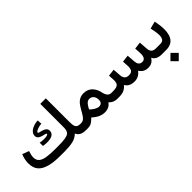

<svg xmlns="http://www.w3.org/2000/svg" viewBox="39 -1505 2555 2555"><g transform="rotate(-45 1316.5 -227.5)"><path d="M422.9 -111.8C366.7 -111.8 317.9 -115.2 276.9 -121.6C194.3 -134.3 147.9 -168 147.9 -238.8C147.9 -271.5 158.7 -309.6 168.9 -339.4L75.2 -374.5C57.1 -331.5 44.9 -282.2 44.9 -231.4C44.9 -171.9 60.1 -125.5 90.3 -91.8C150.9 -24.4 266.1 0 422.9 0H501.5C561.5 0 612.8 -4.9 654.8 -14.2C696.3 -23.4 732.9 -43 764.2 -73.7C787.1 -22.9 826.7 0 907.2 0H924.8V-111.8H906.2C827.6 -111.8 822.3 -158.7 822.3 -247.6V-677.7H718.3V-246.1C718.3 -198.7 713.9 -164.6 686.5 -143.1C658.7 -121.6 602.1 -111.8 498 -111.8ZM347.2 -256.3C371.1 -252.4 397.9 -250 423.3 -250C492.2 -250 555.7 -269 555.7 -335.4C555.7 -354 549.3 -369.1 536.6 -380.4C501.5 -417 422.9 -412.1 422.9 -431.2C422.9 -440.4 430.2 -448.7 444.8 -456.1C459.5 -463.4 476.1 -469.7 495.1 -474.1C513.7 -478.5 529.3 -481 542 -481L537.6 -545.9C504.9 -545.4 462.9 -536.6 426.3 -517.6C389.6 -498 363.8 -468.3 363.8 -427.2C363.8 -345.2 498.5 -358.4 498.5 -333.5C498.5 -325.2 491.2 -319.3 476.6 -315.9C461.4 -312.5 444.3 -310.5 425.3 -310.5C395 -310.5 369.1 -313 347.2 -318.4Z M926.8 0C962.9 0 990.7 -6.3 1010.3 -19C1029.3 -31.7 1048.8 -48.8 1068.8 -69.8C1127 -19 1180.7 11.2 1247.1 11.2C1307.6 11.2 1345.2 -11.2 1375 -51.8C1399.9 -18.6 1443.4 0 1484.9 0H1498V-111.8H1485.4C1449.7 -111.8 1418.9 -140.1 1405.8 -204.6C1396.5 -252 1377 -291.5 1346.2 -323.7C1315.4 -355.5 1273.4 -371.6 1220.7 -371.6C1041.5 -371.6 1041 -111.8 924.3 -111.8H905.3V0ZM1223.6 -264.2C1250.5 -264.2 1271 -254.9 1286.1 -236.3C1301.3 -217.3 1308.6 -193.8 1308.6 -166C1308.6 -125 1289.6 -98.1 1247.1 -98.1C1229 -98.1 1208 -105 1184.6 -118.7C1166.5 -129.9 1146 -144.5 1125 -165.5C1146.5 -210.9 1178.7 -264.2 1223.6 -264.2Z M2074.7 0C2134.8 0 2168.5 -26.4 2195.8 -67.9C2217.3 -22.5 2261.7 0 2328.6 0H2342.3V-111.8H2327.6C2272.5 -111.8 2243.7 -139.2 2240.2 -193.4L2231.4 -316.9L2131.8 -304.7C2135.3 -263.7 2137.2 -229.5 2137.2 -206.1C2137.2 -145 2118.7 -111.8 2073.7 -111.8C2024.4 -111.8 2005.9 -146 2002.4 -193.4L1993.7 -308.6L1894 -296.4C1897.5 -257.3 1899.4 -221.7 1899.4 -206.1C1899.4 -173.8 1894 -149.9 1883.3 -134.8C1872.1 -119.6 1851.1 -111.8 1819.8 -111.8C1767.6 -111.8 1741.7 -144 1738.3 -193.4L1729.5 -308.6L1629.9 -296.4C1633.3 -257.3 1635.3 -222.2 1635.3 -206.1C1635.3 -168.5 1626.5 -143.1 1609.4 -130.9C1591.8 -118.2 1563.5 -111.8 1524.4 -111.8H1478.5V0H1523.4C1564.9 0 1597.7 -5.9 1621.6 -18.1C1645.5 -30.3 1666 -46.9 1682.6 -68.8C1708.5 -25.4 1748 0 1818.8 0C1873 0 1916 -24.4 1951.2 -69.3C1976.6 -26.9 2013.7 0 2074.7 0Z M2411.1 0C2543.5 0 2587.9 -91.3 2587.9 -213.9C2587.9 -264.2 2580.6 -318.4 2568.8 -375L2465.3 -348.6C2475.1 -299.3 2486.3 -246.6 2486.3 -203.6C2486.3 -176.8 2481 -154.8 2470.7 -137.7C2460 -120.6 2439.9 -111.8 2411.1 -111.8H2322.3V0ZM2344.7 145.5 2422.9 223.6 2501 145.5 2422.9 67.4Z"/></g></svg>

Font: Vazirmatn Medium
Style: Regular
Weight: 500
Designer: Saber Rastikerdar
Foundry: Saber Rastikerdar
Version: Version 33.003